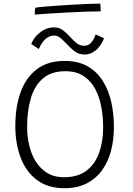

<svg xmlns="http://www.w3.org/2000/svg" viewBox="-20 -988 717 1034"><path d="M327.5 25.5Q236.5 25.5 177.8 -19.5Q119 -64.5 90.8 -140.2Q62.5 -216 62.5 -308Q62.5 -412.5 91 -491.5Q119.5 -570.5 178.5 -615.2Q237.5 -660 327.5 -660Q401.5 -660 452.5 -630.5Q503.5 -601 534.8 -550.2Q566 -499.5 579.8 -435.8Q593.5 -372 593.5 -303.5Q593.5 -236 578 -176.5Q562.5 -117 530 -71.8Q497.5 -26.5 447.2 -0.5Q397 25.5 327.5 25.5ZM324 -33.5Q401 -33.5 447.5 -70.2Q494 -107 514.8 -168Q535.5 -229 535.5 -301Q535.5 -357 525.8 -411Q516 -465 492.8 -508.8Q469.5 -552.5 430.2 -578.5Q391 -604.5 332 -604.5Q256 -604.5 210.8 -565.2Q165.5 -526 145.8 -458.2Q126 -390.5 126 -304Q126 -231 148 -169.5Q170 -108 214.2 -70.8Q258.5 -33.5 324 -33.5ZM148.5 -751Q155.5 -771 172.8 -791.5Q190 -812 215 -826.2Q240 -840.5 270 -840.5Q299.5 -840.5 320.2 -824.2Q341 -808 358.5 -788.5Q374.5 -770.5 392.2 -756Q410 -741.5 433.5 -741.5Q457 -741.5 472 -759.5Q487 -777.5 495 -802.5L540 -782.5Q537 -772 528.8 -757.2Q520.5 -742.5 507.5 -728.2Q494.5 -714 476.5 -704.2Q458.5 -694.5 435.5 -694.5Q402.5 -694.5 379 -713.8Q355.5 -733 336.5 -754Q321 -770.5 305.5 -783.5Q290 -796.5 273 -796.5Q252.5 -796.5 236.2 -786Q220 -775.5 208.2 -759Q196.5 -742.5 189 -724ZM522.5 -927Q487.5 -927 442.2 -925.2Q397 -923.5 347.8 -921Q298.5 -918.5 251.5 -915.5Q204.5 -912.5 167.5 -909.5Q167 -918 167.8 -929Q168.5 -940 170.5 -946.5Q183.5 -949 215.5 -951.8Q247.5 -954.5 289.2 -957.5Q331 -960.5 375 -963Q419 -965.5 457.8 -967Q496.5 -968.5 520.5 -968.5Z"/></svg>

Font: Grandstander Thin ExtraLight
Style: Regular
Weight: 250
Version: Version 1.200